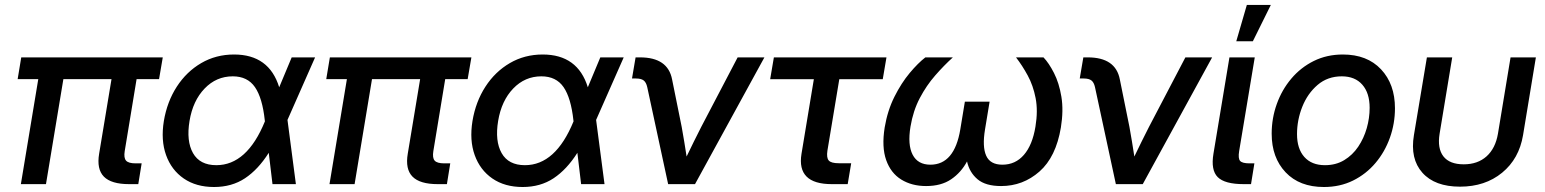

<svg xmlns="http://www.w3.org/2000/svg" viewBox="-20 -749 6283 781"><path d="M505.4 0Q432.6 0 402.6 -30.5Q372.6 -61 383.3 -124L433.6 -427.2H237.8L167 0H64.9L135.7 -427.2H51.8L66.4 -515.6H642.1L627 -427.2H535.6L487.3 -134.3Q482.9 -106.9 492.7 -95.7Q502.4 -84.5 531.7 -84.5H556.2L542.5 0Z M850.6 11.7Q777.8 11.7 727.5 -22.9Q677.2 -57.6 655.5 -118.2Q633.8 -178.7 646.5 -256.8Q659.7 -335.4 699.2 -396.5Q738.8 -457.5 798.6 -492.4Q858.4 -527.3 932.1 -527.3Q1074.7 -527.3 1115.7 -394L1166.5 -515.6H1261.7L1149.4 -261.2L1183.6 0H1088.4L1073.2 -127.4Q1030.3 -59.6 976.6 -23.9Q922.9 11.7 850.6 11.7ZM1057.6 -255.4 1057.1 -259.3Q1047.4 -350.6 1017.1 -394.5Q986.8 -438.5 926.8 -438.5Q859.9 -438.5 812.3 -388.9Q764.6 -339.4 751 -257.3Q737.3 -175.3 765.1 -126.2Q793 -77.1 859.9 -77.1Q984.9 -77.1 1057.6 -255.4Z M1760.7 0Q1688 0 1658 -30.5Q1627.9 -61 1638.7 -124L1689 -427.2H1493.2L1422.4 0H1320.3L1391.1 -427.2H1307.1L1321.8 -515.6H1897.5L1882.3 -427.2H1791L1742.7 -134.3Q1738.3 -106.9 1748 -95.7Q1757.8 -84.5 1787.1 -84.5H1811.5L1797.9 0Z M2106 11.7Q2033.2 11.7 1982.9 -22.9Q1932.6 -57.6 1910.9 -118.2Q1889.2 -178.7 1901.9 -256.8Q1915 -335.4 1954.6 -396.5Q1994.1 -457.5 2054 -492.4Q2113.8 -527.3 2187.5 -527.3Q2330.1 -527.3 2371.1 -394L2421.9 -515.6H2517.1L2404.8 -261.2L2439 0H2343.8L2328.6 -127.4Q2285.6 -59.6 2231.9 -23.9Q2178.2 11.7 2106 11.7ZM2313 -255.4 2312.5 -259.3Q2302.7 -350.6 2272.5 -394.5Q2242.2 -438.5 2182.1 -438.5Q2115.2 -438.5 2067.6 -388.9Q2020 -339.4 2006.3 -257.3Q1992.7 -175.3 2020.5 -126.2Q2048.3 -77.1 2115.2 -77.1Q2240.2 -77.1 2313 -255.4Z M2697.8 0 2612.8 -394.5Q2608.4 -414.1 2598.1 -421.9Q2587.9 -429.7 2566.9 -429.7H2550.8L2565.4 -515.6H2583.5Q2696.8 -515.6 2713.9 -425.8L2752.9 -232.9Q2758.3 -202.1 2763.4 -172.1Q2768.6 -142.1 2772.9 -112.3Q2787.6 -142.6 2802.2 -172.6Q2816.9 -202.6 2832.5 -232.9L2980.5 -515.6H3089.4L2807.1 0Z M3363.3 0Q3220.2 0 3240.2 -123L3290.5 -426.8H3112.8L3127.9 -515.6H3585.9L3570.8 -426.8H3394L3345.7 -136.2Q3341.3 -107.4 3351.1 -96.2Q3360.8 -85 3392.1 -85H3442.4L3428.2 0Z M3747.1 7.8Q3689 7.8 3646.2 -18.6Q3603.5 -44.9 3584.7 -97.9Q3565.9 -150.9 3578.6 -230.5Q3590.3 -299.8 3618.4 -355.7Q3646.5 -411.6 3680.4 -452.1Q3714.4 -492.7 3744.1 -515.6H3856Q3819.8 -482.9 3784.2 -442.1Q3748.5 -401.4 3721.4 -349.9Q3694.3 -298.3 3683.6 -233.9Q3671.4 -160.2 3692.4 -119.6Q3713.4 -79.1 3764.6 -79.1Q3862.3 -79.1 3886.2 -222.7L3904.8 -335.4H4005.4L3986.8 -222.7Q3975.1 -152.3 3991.5 -115.7Q4007.8 -79.1 4057.6 -79.1Q4110.4 -79.1 4145 -119.1Q4179.7 -159.2 4191.9 -233.9Q4202.6 -298.3 4192.6 -349.9Q4182.6 -401.4 4160.4 -442.1Q4138.2 -482.9 4112.8 -515.6H4224.6Q4246.6 -492.7 4267.3 -452.1Q4288.1 -411.6 4297.4 -355.7Q4306.6 -299.8 4295.4 -230.5Q4275.4 -110.4 4208.3 -51.3Q4141.1 7.8 4052.2 7.8Q3988.8 7.8 3956.1 -20Q3923.3 -47.9 3913.6 -92.3Q3889.6 -47.4 3849.1 -19.8Q3808.6 7.8 3747.1 7.8Z M4519 0 4434.1 -394.5Q4429.7 -414.1 4419.4 -421.9Q4409.2 -429.7 4388.2 -429.7H4372.1L4386.7 -515.6H4404.8Q4518.1 -515.6 4535.2 -425.8L4574.2 -232.9Q4579.6 -202.1 4584.7 -172.1Q4589.8 -142.1 4594.2 -112.3Q4608.9 -142.6 4623.5 -172.6Q4638.2 -202.6 4653.8 -232.9L4801.8 -515.6H4910.6L4628.4 0Z M5039.1 0Q4961.9 0 4933.3 -28.6Q4904.8 -57.1 4916 -124L4981 -515.6H5084L5020.5 -134.3Q5015.6 -104.5 5024.4 -94.5Q5033.2 -84.5 5062.5 -84.5H5082.5L5068.8 0ZM5008.8 -581.1 5051.8 -729H5149.4L5076.2 -581.1Z M5365.2 11.7Q5266.1 11.7 5209.5 -48.1Q5152.8 -107.9 5152.8 -205.1Q5152.8 -268.1 5173.6 -325.9Q5194.3 -383.8 5232.7 -429.2Q5271 -474.6 5324.2 -501Q5377.4 -527.3 5442.4 -527.3Q5541 -527.3 5597.7 -467Q5654.3 -406.7 5654.3 -308.6Q5654.3 -246.6 5633.8 -189Q5613.3 -131.3 5575.2 -86.2Q5537.1 -41 5483.9 -14.6Q5430.7 11.7 5365.2 11.7ZM5369.6 -77.1Q5414.1 -77.1 5448 -97.7Q5481.9 -118.2 5504.9 -152.3Q5527.8 -186.5 5539.6 -227.8Q5551.3 -269 5551.3 -310.5Q5551.3 -370.6 5521.5 -404.5Q5491.7 -438.5 5438 -438.5Q5380.4 -438.5 5339.6 -403.6Q5298.8 -368.7 5277.3 -314.7Q5255.9 -260.7 5255.9 -203.6Q5255.9 -144 5285.6 -110.6Q5315.4 -77.1 5369.6 -77.1Z M5918.9 10.3Q5816.4 10.3 5765.9 -46.4Q5715.3 -103 5731.4 -199.2L5784.2 -515.6H5887.2L5835.9 -205.1Q5826.2 -145.5 5851.3 -113Q5876.5 -80.6 5934.1 -80.6Q5990.7 -80.6 6026.9 -113Q6063 -145.5 6073.2 -205.1L6124.5 -515.6H6227.5L6175.3 -199.2Q6159.2 -103 6090.1 -46.4Q6021 10.3 5918.9 10.3Z"/></svg>

Font: Inter Display Medium
Style: Italic
Weight: 500
Italic angle: -9.39999°
Designer: Rasmus Andersson
Foundry: rsms
Version: Version 4.000;git-a52131595